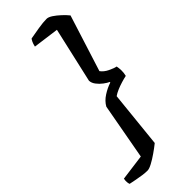

<svg xmlns="http://www.w3.org/2000/svg" viewBox="-361 -838 1043 1043"><g transform="rotate(-45 160.0 -316.5)"><path d="M71.5 168.5Q54.5 168.5 33.8 165.5Q13 162.5 -8 158.5Q-29 154.5 -48 150.5Q-50 146 -51.5 135.2Q-53 124.5 -50 108.5L100 88.5L159 -235.5Q174.5 -263.5 205.2 -283.2Q236 -303 267 -313L267.5 -317Q254.5 -322.5 236.8 -335.8Q219 -349 205.8 -366.5Q192.5 -384 192 -402L264.5 -720.5L115.5 -740.5Q119.5 -759 124.8 -769.5Q130 -780 134 -784.5Q163.5 -790 201.8 -796.2Q240 -802.5 267 -802.5Q280.5 -802.5 299.5 -790Q318.5 -777.5 338.2 -759.2Q358 -741 372 -723.5L269 -398.5Q283.5 -378.5 310 -365.8Q336.5 -353 353 -350Q356 -336 356.5 -317.2Q357 -298.5 352 -279Q335 -275.5 313.5 -269Q292 -262.5 272.5 -254.2Q253 -246 239 -236L205.5 90Q184.5 107 158.2 125.2Q132 143.5 108.5 156Q85 168.5 71.5 168.5Z"/></g></svg>

Font: Texturina Medium
Style: Italic
Weight: 500
Italic angle: -11°
Designer: Guillermo Torres Carreño
Foundry: Omnibus-Type
Version: Version 1.002